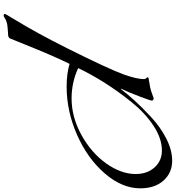

<svg xmlns="http://www.w3.org/2000/svg" viewBox="24 -950 958 1046"><g transform="rotate(90 503.0 -427.0)"><path d="M90 -34Q161 -150 242 -312Q356 -540 386 -623Q411 -694 411 -733Q411 -739 406 -744.5Q401 -750 401 -752Q401 -756 406 -757.5Q411 -759 439 -763Q459 -766 476.5 -771.5Q494 -777 503.5 -781Q513 -785 514 -785Q528 -785 528 -775Q528 -768 506 -709.5Q484 -651 463 -607L465 -606Q494 -644 527.5 -681Q561 -718 616.5 -770Q672 -822 735 -854Q798 -886 856 -886Q921 -886 963.5 -839Q1006 -792 1006 -712Q1006 -613 925 -519Q844 -425 715 -368Q586 -311 452 -311Q381 -311 328 -327Q301 -272 274.5 -210Q248 -148 220 -78Q192 -8 190 -4Q186 6 173 7.5Q160 9 136.5 10Q113 11 94 18Q84 22 77 27Q70 32 66 32Q56 32 56 26Q56 23 62.5 12Q69 1 78.5 -14.5Q88 -30 90 -34ZM351 -374Q429 -338 516 -338Q618 -338 715 -391.5Q812 -445 870 -526Q928 -607 928 -687Q928 -750 892 -790Q856 -830 800 -830Q734 -830 664 -783.5Q594 -737 534.5 -662.5Q475 -588 430 -516.5Q385 -445 351 -374Z"/></g></svg>

Font: Miama Nueva
Style: Medium
Weight: 400
Italic angle: -28°
Version: Version 1.0